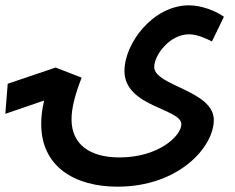

<svg xmlns="http://www.w3.org/2000/svg" viewBox="-120 -472 882 722"><path d="M35 -5C35 153 159 230 322 230C551 230 684 82 684 -21C684 -132 460 -149 460 -220C460 -265 518 -343 591 -343C621 -343 656 -327 677 -316L722 -409C692 -431 637 -452 591 -452C455 -452 348 -309 348 -205C348 -70 562 -64 562 -5C562 38 478 120 329 120C218 120 149 71 149 -23C149 -64 161 -113 187 -180L89 -218L-91 -157L-100 -44L46 -94C37 -57 35 -27 35 -5Z"/></svg>

Font: Noto Sans Arabic Cond SemBd
Style: Regular
Weight: 600
Width: 3
Designer: Monotype Design Team, Nadine Chahine, Nizar Qandah and Khaled Hosny
Foundry: Monotype Imaging Inc.
Version: Version 2.012